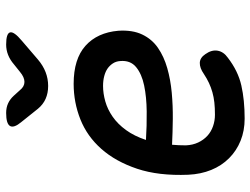

<svg xmlns="http://www.w3.org/2000/svg" viewBox="-118 -708 835 640"><g transform="rotate(-90 300.0 -387.5)"><path d="M440 -121Q455 -100 451.5 -80Q448 -60 428 -46Q384 -12 335.5 -1Q287 10 225 10Q185 10 151.5 -3.5Q118 -17 93 -42Q68 -67 54 -101.5Q40 -136 38 -178Q34 -277 58 -348.5Q82 -420 124 -467.5Q166 -515 222.5 -537.5Q279 -560 341 -560Q424 -560 468 -520.5Q512 -481 518 -411Q521 -364 505.5 -331.5Q490 -299 461 -279Q432 -259 393.5 -248Q355 -237 311.5 -233Q268 -229 223.5 -229.5Q179 -230 138 -232Q137 -221 136.5 -209.5Q136 -198 136 -186Q137 -163 145.5 -145Q154 -127 167.5 -114.5Q181 -102 199.5 -95.5Q218 -89 238 -89Q261 -89 279 -91Q297 -93 313 -97.5Q329 -102 344 -109Q359 -116 374 -126Q394 -140 411 -139.5Q428 -139 440 -121ZM154 -319Q201 -316 249 -316.5Q297 -317 335.5 -325Q374 -333 397 -352Q420 -371 417 -405Q416 -419 409 -429.5Q402 -440 392 -447Q382 -454 367 -458Q352 -462 334 -462Q309 -462 282.5 -454.5Q256 -447 231.5 -430Q207 -413 187 -385.5Q167 -358 154 -319ZM244 -785Q262 -785 276 -778.5Q290 -772 301 -760L320 -739Q332 -724 347.5 -724Q363 -724 381 -739L406 -759Q421 -772 437.5 -778.5Q454 -785 472 -785Q509 -785 512.5 -772Q516 -759 485 -733L422 -679Q402 -662 380 -653.5Q358 -645 334 -645Q310 -645 291 -653.5Q272 -662 258 -679L214 -734Q193 -759 200.5 -772Q208 -785 244 -785Z"/></g></svg>

Font: Maple Mono Medium
Style: Italic
Weight: 500
Italic angle: -10°
Monospace: yes
Designer: subframe7536
Version: Version 7.000